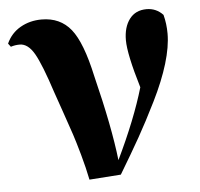

<svg xmlns="http://www.w3.org/2000/svg" viewBox="-45 -610 695 666"><g transform="rotate(-5 302.0 -277.0)"><path d="M8.8 -474.1 0 -485.8Q16.1 -521.5 49.1 -540.3Q82 -559.1 123 -559.1Q187.5 -559.1 224.9 -512.7Q262.2 -466.3 288.1 -347.2Q333 -166.5 346.2 -49.8Q412.1 -186.5 443.8 -294.9Q408.2 -413.1 408.2 -461.9Q408.2 -507.3 429.2 -535.2Q450.2 -563 488.8 -563Q522.5 -563 545.9 -538.1Q554.2 -506.8 554.2 -472.2Q554.2 -426.8 536.6 -368.4Q519 -310.1 485.1 -241.7Q451.2 -173.3 422.1 -121.8Q393.1 -70.3 350.1 1L240.2 8.8Q231.9 -32.7 218.8 -79.6Q205.6 -126.5 197.3 -151.6Q189 -176.8 169.2 -233.6Q149.4 -290.5 145 -303.2Q112.8 -402.3 90.8 -440.7Q68.8 -479 40 -479Q23.4 -479 8.8 -474.1Z"/></g></svg>

Font: Noto Serif JP Black
Style: Regular
Weight: 900
Designer: Ryoko NISHIZUKA  (kana & ideographs); Frank Grießhammer (Latin, Greek & Cyrillic); Wenlong ZHANG  (bopomofo); Sandoll Co
Foundry: Adobe Systems Incorporated
Version: Version 1.001;PS 1.001;hotconv 16.6.54;makeotf.lib2.5.65590